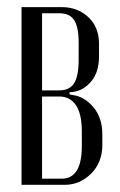

<svg xmlns="http://www.w3.org/2000/svg" viewBox="-20 -515 335 535"><path d="M255.9 -393.1V-357.9Q255.9 -313.5 233.9 -287.8Q211.9 -262.2 183.1 -258.8L173.8 -257.8V-252L183.1 -250Q214.8 -246.1 240 -216.6Q265.1 -187 265.1 -141.1V-110.8Q265.1 -62.5 233.9 -31.2Q202.6 0 160.2 0H40V-495.1H152.8Q195.8 -495.1 225.8 -467.5Q255.9 -439.9 255.9 -393.1ZM97.2 -263.2H145Q174.3 -263.2 186.8 -283.4Q199.2 -303.7 199.2 -349.1V-395Q199.2 -439.5 186.8 -458.7Q174.3 -478 146 -478H97.2ZM208 -107.9V-148.9Q208 -197.3 191.7 -221.7Q175.3 -246.1 145 -246.1H97.2V-17.1H151.9Q208 -17.1 208 -107.9Z"/></svg>

Font: Moniqa Narrow Heading
Style: Regular
Weight: 400
Width: 4
Designer: Rajesh Rajput
Foundry: Rajesh Rajput
Version: Version 1.000